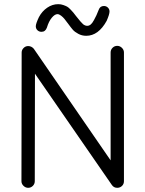

<svg xmlns="http://www.w3.org/2000/svg" viewBox="-20 -896 698 922"><path d="M394 -724.1Q373.5 -724.1 356.2 -733.4Q338.9 -742.7 330.1 -752.7Q321.3 -762.7 308.1 -780.8Q295.9 -797.4 289.3 -805.4Q282.7 -813.5 273.2 -820.8Q263.7 -828.1 255.9 -828.1Q243.2 -828.1 228.8 -811Q214.4 -793.9 205.1 -763.2Q197.8 -743.2 179.2 -743.2Q168 -743.2 159.9 -750.7Q151.9 -758.3 151.9 -770Q151.9 -782.2 167 -814Q182.1 -842.3 206.8 -859.1Q231.4 -876 259.8 -876Q272.5 -876 284.2 -871.8Q295.9 -867.7 302.5 -864Q309.1 -860.4 319.6 -849.4Q330.1 -838.4 332.3 -835.4Q334.5 -832.5 345.2 -818.8Q370.6 -786.6 378.9 -779.8Q388.7 -772 398.9 -772Q407.7 -772 415.5 -778.3Q423.3 -784.7 431.4 -799.8Q439.5 -814.9 442.9 -822.3Q446.3 -829.6 454.1 -849.1Q460.4 -867.2 479 -867.2Q490.2 -867.2 498 -859.6Q505.9 -852.1 505.9 -840.8Q505.9 -827.1 492.2 -795.9Q452.6 -724.1 394 -724.1ZM115.2 5.9Q102.5 5.9 92.8 -3.7Q83 -13.2 83 -25.9L84 -644Q84 -656.2 93.3 -665.5Q102.5 -674.8 115.2 -674.8Q130.9 -674.8 142.1 -662.1L511.2 -126V-644Q511.2 -657.2 520.5 -666.5Q529.8 -675.8 543 -675.8Q555.7 -675.8 565.4 -666.3Q575.2 -656.7 575.2 -644V-25.9Q575.2 -12.2 565.9 -3.2Q556.6 5.9 543 5.9Q526.4 5.9 517.1 -7.8L147.9 -542L147 -25.9Q147 -12.7 137.7 -3.4Q128.4 5.9 115.2 5.9Z"/></svg>

Font: Comic Neue
Style: Regular
Weight: 400
Designer: Craig Rozynski
Foundry: Craig Rozynski
Version: Version 2.003;hotconv 1.0.109;makeotfexe 2.5.65596